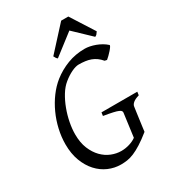

<svg xmlns="http://www.w3.org/2000/svg" viewBox="-202 -928 929 1045"><g transform="rotate(-30 262.0 -405.5)"><path d="M516.1 -263.2Q489.7 -255.4 477.5 -244.9Q465.3 -234.4 463.9 -223.1Q461.9 -210 459 -188.7Q456.1 -167.5 453.1 -145.5Q450.2 -123.5 447.5 -104Q444.8 -84.5 443.8 -75.2Q406.7 -45.4 378.4 -27.6Q350.1 -9.8 327.1 -0.2Q304.2 9.3 284.4 12.2Q264.6 15.1 245.1 15.1Q204.6 15.1 167 -1.2Q129.4 -17.6 100.6 -49.1Q71.8 -80.6 54.4 -126.5Q37.1 -172.4 37.1 -231Q37.1 -277.3 47.9 -324.5Q58.6 -371.6 78.4 -414.8Q98.1 -458 125.5 -494.9Q152.8 -531.7 186 -558.1Q227.5 -590.8 278.3 -610.4Q329.1 -629.9 387.2 -629.9Q401.9 -629.9 418.9 -626.5Q436 -623 453.1 -616.7Q470.2 -610.4 486.3 -601.1Q502.4 -591.8 515.1 -580.1Q518.1 -577.6 512.7 -569.3Q507.3 -561 498.5 -551Q489.7 -541 479.7 -531.2Q469.7 -521.5 462.9 -516.1L449.2 -519Q436.5 -534.2 422.4 -544.4Q408.2 -554.7 391.8 -560.8Q375.5 -566.9 356.7 -569.3Q337.9 -571.8 315.9 -571.8Q297.4 -571.8 270.8 -559.1Q244.1 -546.4 217.8 -524.9Q192.9 -504.9 173.1 -472.7Q153.3 -440.4 139.2 -402.6Q125 -364.7 117.4 -325.4Q109.9 -286.1 109.9 -252Q109.9 -199.7 125.7 -161.4Q141.6 -123 166.5 -97.7Q191.4 -72.3 222.2 -60.1Q252.9 -47.9 283.2 -47.9Q309.6 -47.9 335 -55.7Q360.4 -63.5 377.4 -76.2L397 -223.1Q397.5 -228 395 -232.9Q392.6 -237.8 381.6 -242.7Q370.6 -247.6 349.1 -252.4Q327.6 -257.3 291 -263.2L293.9 -284.2H519ZM492.2 -679.2Q485.4 -669.4 481.7 -665Q478 -660.6 470.2 -657.2L365.2 -757.3L235.4 -657.2Q231 -660.2 227.5 -664.8Q224.1 -669.4 219.2 -679.2L353.5 -826.2H398.4Z"/></g></svg>

Font: Gentium Plus Phon
Style: Italic
Weight: 400
Italic angle: -8°
Designer: J. Victor Gaultney, Annie Olsen, Iska Routamaa, Becca Hirsbrunner
Foundry: SIL International
Version: Version 5.000